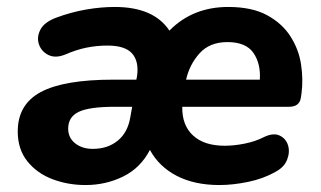

<svg xmlns="http://www.w3.org/2000/svg" viewBox="-20 -521 923 552"><path d="M226 11Q175 11 130.5 -6Q86 -23 58.5 -57.5Q31 -92 31 -143Q31 -221 97.5 -256.5Q164 -292 306 -292H372L374 -302Q380 -344 360 -367Q340 -390 289 -390Q258 -390 228.5 -384Q199 -378 167 -364Q139 -353 119 -363Q99 -373 92 -393.5Q85 -414 96 -435.5Q107 -457 141 -470Q184 -486 227 -493.5Q270 -501 310 -501Q422 -501 467 -433Q534 -501 636 -501Q704 -501 747.5 -477.5Q791 -454 815 -416.5Q839 -379 845.5 -336Q852 -293 847 -254L845 -240Q841 -214 811 -214H504Q503 -161 535 -131.5Q567 -102 626 -102Q653 -102 683 -108Q713 -114 737 -126Q765 -140 783.5 -131.5Q802 -123 808 -103.5Q814 -84 805.5 -62Q797 -40 772 -27Q737 -7 693 2Q649 11 611 11Q539 11 488 -15.5Q437 -42 411 -90Q384 -38 334 -13.5Q284 11 226 11ZM634 -400Q583 -400 554 -368Q525 -336 515 -292H727Q730 -338 708.5 -369Q687 -400 634 -400ZM247 -93Q290 -93 319 -117Q348 -141 355 -186L360 -214H310Q237 -214 206.5 -199.5Q176 -185 176 -151Q176 -125 196 -109Q216 -93 247 -93Z"/></svg>

Font: Nunito ExtraBold
Style: Italic
Weight: 800
Italic angle: -9°
Designer: Vernon Adams
Foundry: Vernon Adams
Version: Version 3.601; ttfautohint (v1.8.2.53-6de2)